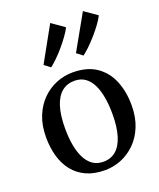

<svg xmlns="http://www.w3.org/2000/svg" viewBox="-156 -944 871 1051"><g transform="rotate(-20 279.5 -419.0)"><path d="M29.5 -268Q29.5 -337.5 51 -390.5Q72.5 -443.5 109.2 -479.8Q146 -516 191.8 -534.5Q237.5 -553 286.5 -553Q371 -553 424.8 -516Q478.5 -479 504.2 -416Q530 -353 530 -274Q530 -204.5 508.2 -151.2Q486.5 -98 450 -62Q413.5 -26 367.8 -7.5Q322 11 273 11Q210 11 163.8 -10.2Q117.5 -31.5 87.8 -69.5Q58 -107.5 43.8 -158.2Q29.5 -209 29.5 -268ZM280.5 -35.5Q323.5 -35.5 353.5 -61Q383.5 -86.5 399.2 -137.5Q415 -188.5 415 -264.5Q415 -314.5 407.8 -358.5Q400.5 -402.5 384.8 -435.8Q369 -469 343.2 -487.8Q317.5 -506.5 280.5 -506.5Q237 -506.5 206.5 -481.2Q176 -456 160 -405.2Q144 -354.5 144 -277.5Q144 -227 151.5 -183.2Q159 -139.5 175.2 -106.2Q191.5 -73 217.2 -54.2Q243 -35.5 280.5 -35.5ZM375 -619.5 341 -645.5 455.5 -849 529.5 -797.5Q520 -778 501.5 -752.5Q483 -727 460 -700.8Q437 -674.5 414.8 -653Q392.5 -631.5 376 -619.5ZM186.5 -619.5 152 -645.5 265 -849 338.5 -797.5Q329 -777.5 310.5 -752Q292 -726.5 269.8 -700.2Q247.5 -674 225.5 -652.8Q203.5 -631.5 187.5 -619.5Z"/></g></svg>

Font: Merriweather 60pt
Style: Regular
Weight: 400
Version: Version 2.100